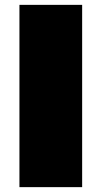

<svg xmlns="http://www.w3.org/2000/svg" viewBox="-20 -770 418 790"><path d="M60 -750H318V0H60Z"/></svg>

Font: Unbounded Black
Style: Regular
Weight: 900
Designer: Luke Prowse, Jean-Baptiste Morizot, Fátima Lázaro, Florian Runge
Foundry: NaN
Version: Version 1.701;gftools[0.9.28.dev5+ged2979d]